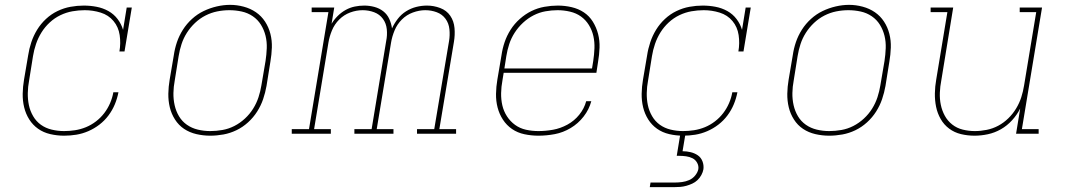

<svg xmlns="http://www.w3.org/2000/svg" viewBox="-20 -551 4390 791"><path d="M244 8Q215 8 187 1.5Q159 -5 137 -20.5Q115 -36 100.5 -59Q86 -82 79.5 -109Q73 -136 73.5 -165Q74 -194 79 -223L96 -323Q100 -350 109 -377Q118 -404 133 -428.5Q148 -453 169.5 -473Q191 -493 217 -505.5Q243 -518 270.5 -523Q298 -528 325 -528Q352 -528 378 -523Q404 -518 426.5 -505.5Q449 -493 464.5 -472.5Q480 -452 487 -428L502 -520H523L493 -339H472Q478 -373 473 -406.5Q468 -440 447.5 -464.5Q427 -489 395 -499Q363 -509 329 -509Q304 -509 278.5 -504.5Q253 -500 229 -488.5Q205 -477 185 -458.5Q165 -440 151 -417.5Q137 -395 128.5 -370Q120 -345 116 -320L100 -220Q95 -194 94.5 -168Q94 -142 99 -118Q104 -94 116.5 -72.5Q129 -51 148.5 -37Q168 -23 193 -17Q218 -11 244 -11Q266 -11 289 -14.5Q312 -18 334 -27Q356 -36 375.5 -51Q395 -66 409.5 -85Q424 -104 433.5 -126Q443 -148 447 -171H468Q463 -145 453 -121Q443 -97 427 -75.5Q411 -54 389.5 -37.5Q368 -21 343.5 -10.5Q319 0 294 4Q269 8 244 8Z M846 8Q817 8 789 1.5Q761 -5 738.5 -20Q716 -35 701 -58.5Q686 -82 679.5 -109Q673 -136 673.5 -165Q674 -194 679 -223L696 -323Q700 -351 709 -377.5Q718 -404 733.5 -428.5Q749 -453 771 -473Q793 -493 819 -505.5Q845 -518 873 -524.5Q901 -531 928 -531Q956 -531 984 -523.5Q1012 -516 1034.5 -500.5Q1057 -485 1072 -462Q1087 -439 1094 -411.5Q1101 -384 1100 -355Q1099 -326 1094 -297L1078 -197Q1073 -169 1064 -142.5Q1055 -116 1039.5 -91.5Q1024 -67 1002 -47Q980 -27 954 -14.5Q928 -2 900.5 3Q873 8 846 8ZM846 -11Q871 -11 896.5 -15.5Q922 -20 945.5 -32Q969 -44 989 -62.5Q1009 -81 1023 -103.5Q1037 -126 1045 -150.5Q1053 -175 1057 -200L1074 -300Q1078 -326 1079 -352.5Q1080 -379 1074 -403.5Q1068 -428 1055 -449Q1042 -470 1021.5 -484Q1001 -498 976 -503.5Q951 -509 925 -509Q900 -509 875 -504Q850 -499 826.5 -487Q803 -475 783.5 -456.5Q764 -438 750 -416Q736 -394 728 -369.5Q720 -345 716 -320L700 -220Q695 -194 694.5 -168Q694 -142 699.5 -117.5Q705 -93 717.5 -72Q730 -51 750 -37Q770 -23 795 -17Q820 -11 846 -11Z M1182 0V-19H1253L1333 -501H1264V-520H1357L1346 -453Q1356 -470 1371 -485Q1386 -500 1404 -510Q1422 -520 1441.5 -524Q1461 -528 1481 -528Q1502 -528 1522.5 -522.5Q1543 -517 1559 -504.5Q1575 -492 1583.5 -473.5Q1592 -455 1595 -434Q1604 -454 1618.5 -473Q1633 -492 1653 -504.5Q1673 -517 1695 -522.5Q1717 -528 1739 -528Q1767 -528 1793.5 -518Q1820 -508 1835 -486Q1850 -464 1852.5 -435.5Q1855 -407 1850 -378L1790 -19H1859V0H1698V-19H1769L1830 -382Q1834 -406 1831.5 -430.5Q1829 -455 1815.5 -473.5Q1802 -492 1779.5 -500.5Q1757 -509 1732 -509Q1707 -509 1681 -499.5Q1655 -490 1635.5 -470.5Q1616 -451 1605.5 -425.5Q1595 -400 1591 -375L1532 -19H1601V0H1440V-19H1511L1571 -382Q1576 -406 1573.5 -430.5Q1571 -455 1557.5 -473.5Q1544 -492 1521.5 -500.5Q1499 -509 1474 -509Q1474 -509 1474 -509Q1474 -509 1474 -509Q1448 -509 1422.5 -499.5Q1397 -490 1377.5 -470.5Q1358 -451 1347.5 -425.5Q1337 -400 1333 -375L1274 -19H1343V0Z M2198 8Q2169 8 2140.5 2Q2112 -4 2089.5 -19.5Q2067 -35 2052 -58Q2037 -81 2030 -108Q2023 -135 2023.5 -164.5Q2024 -194 2029 -223L2046 -323Q2050 -351 2059 -377.5Q2068 -404 2083.5 -428.5Q2099 -453 2121.5 -473Q2144 -493 2169.5 -505.5Q2195 -518 2223 -523Q2251 -528 2278 -528Q2307 -528 2335 -521.5Q2363 -515 2385.5 -500Q2408 -485 2422.5 -461.5Q2437 -438 2444 -411Q2451 -384 2450 -355Q2449 -326 2444 -297L2437 -251H2055L2050 -220Q2045 -194 2044.5 -167.5Q2044 -141 2049.5 -117Q2055 -93 2068.5 -72Q2082 -51 2102 -36.5Q2122 -22 2147 -16.5Q2172 -11 2198 -11Q2228 -11 2258.5 -16.5Q2289 -22 2317.5 -37.5Q2346 -53 2366.5 -78.5Q2387 -104 2395 -134H2416Q2407 -100 2384.5 -71Q2362 -42 2331 -23.5Q2300 -5 2266 1.5Q2232 8 2198 8ZM2058 -269H2419L2424 -300Q2428 -326 2429 -352Q2430 -378 2424.5 -402.5Q2419 -427 2406 -448Q2393 -469 2373.5 -483Q2354 -497 2328.5 -503Q2303 -509 2277 -509Q2253 -509 2227.5 -504.5Q2202 -500 2178.5 -488Q2155 -476 2135 -457.5Q2115 -439 2100.5 -416.5Q2086 -394 2078 -369.5Q2070 -345 2066 -320Z M2794 8Q2765 8 2737 1.5Q2709 -5 2687 -20.5Q2665 -36 2650.5 -59Q2636 -82 2629.5 -109Q2623 -136 2623.5 -165Q2624 -194 2629 -223L2646 -323Q2650 -350 2659 -377Q2668 -404 2683 -428.5Q2698 -453 2719.5 -473Q2741 -493 2767 -505.5Q2793 -518 2820.5 -523Q2848 -528 2875 -528Q2902 -528 2928 -523Q2954 -518 2976.5 -505.5Q2999 -493 3014.5 -472.5Q3030 -452 3037 -428L3052 -520H3073L3043 -339H3022Q3028 -373 3023 -406.5Q3018 -440 2997.5 -464.5Q2977 -489 2945 -499Q2913 -509 2879 -509Q2854 -509 2828.5 -504.5Q2803 -500 2779 -488.5Q2755 -477 2735 -458.5Q2715 -440 2701 -417.5Q2687 -395 2678.5 -370Q2670 -345 2666 -320L2650 -220Q2645 -194 2644.5 -168Q2644 -142 2649 -118Q2654 -94 2666.5 -72.5Q2679 -51 2698.5 -37Q2718 -23 2743 -17Q2768 -11 2794 -11Q2816 -11 2839 -14.5Q2862 -18 2884 -27Q2906 -36 2925.5 -51Q2945 -66 2959.5 -85Q2974 -104 2983.5 -126Q2993 -148 2997 -171H3018Q3013 -145 3003 -121Q2993 -97 2977 -75.5Q2961 -54 2939.5 -37.5Q2918 -21 2893.5 -10.5Q2869 0 2844 4Q2819 8 2794 8ZM2657 220 2660 201H2760Q2775 201 2790 199Q2805 197 2819 191Q2833 185 2843.5 172.5Q2854 160 2857 146Q2859 132 2852 119.5Q2845 107 2833 101Q2821 95 2807 93Q2793 91 2779 91H2768L2783 0H2804L2792 72Q2809 72 2825.5 76Q2842 80 2855 89Q2868 98 2874 113.5Q2880 129 2878 146Q2876 158 2869.5 170Q2863 182 2853.5 191Q2844 200 2832 205.5Q2820 211 2807.5 214.5Q2795 218 2782.5 219Q2770 220 2757 220Z M3396 8Q3367 8 3339 1.5Q3311 -5 3288.5 -20Q3266 -35 3251 -58.5Q3236 -82 3229.5 -109Q3223 -136 3223.5 -165Q3224 -194 3229 -223L3246 -323Q3250 -351 3259 -377.5Q3268 -404 3283.5 -428.5Q3299 -453 3321 -473Q3343 -493 3369 -505.5Q3395 -518 3423 -524.5Q3451 -531 3478 -531Q3506 -531 3534 -523.5Q3562 -516 3584.5 -500.5Q3607 -485 3622 -462Q3637 -439 3644 -411.5Q3651 -384 3650 -355Q3649 -326 3644 -297L3628 -197Q3623 -169 3614 -142.5Q3605 -116 3589.5 -91.5Q3574 -67 3552 -47Q3530 -27 3504 -14.5Q3478 -2 3450.5 3Q3423 8 3396 8ZM3396 -11Q3421 -11 3446.5 -15.5Q3472 -20 3495.5 -32Q3519 -44 3539 -62.5Q3559 -81 3573 -103.5Q3587 -126 3595 -150.5Q3603 -175 3607 -200L3624 -300Q3628 -326 3629 -352.5Q3630 -379 3624 -403.5Q3618 -428 3605 -449Q3592 -470 3571.5 -484Q3551 -498 3526 -503.5Q3501 -509 3475 -509Q3450 -509 3425 -504Q3400 -499 3376.5 -487Q3353 -475 3333.5 -456.5Q3314 -438 3300 -416Q3286 -394 3278 -369.5Q3270 -345 3266 -320L3250 -220Q3245 -194 3244.5 -168Q3244 -142 3249.5 -117.5Q3255 -93 3267.5 -72Q3280 -51 3300 -37Q3320 -23 3345 -17Q3370 -11 3396 -11Z M3995 8Q3966 8 3939 1.5Q3912 -5 3890.5 -21Q3869 -37 3855.5 -60.5Q3842 -84 3836.5 -111Q3831 -138 3831.5 -166.5Q3832 -195 3837 -223L3883 -501H3814V-520H3907L3858 -220Q3853 -195 3852 -169Q3851 -143 3856 -119Q3861 -95 3872.5 -74Q3884 -53 3903 -38Q3922 -23 3946.5 -17Q3971 -11 3996 -11Q4020 -11 4045 -16Q4070 -21 4092.5 -33Q4115 -45 4134 -63.5Q4153 -82 4166.5 -104.5Q4180 -127 4187.5 -150.5Q4195 -174 4199 -199L4249 -501H4181V-520H4273L4190 -19H4259V0H4166L4183 -104Q4170 -78 4149.5 -55.5Q4129 -33 4103.5 -18.5Q4078 -4 4050 2Q4022 8 3995 8Z"/></svg>

Font: Iosevka Etoile Thin Oblique
Style: Regular
Weight: 100
Italic angle: -9°
Designer: Belleve Invis
Foundry: Belleve Invis
Version: Version 15.5.2; ttfautohint (v1.8.4)